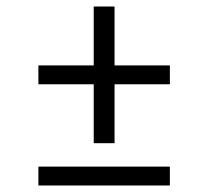

<svg xmlns="http://www.w3.org/2000/svg" viewBox="-20 -570 640 590"><path d="M268 -130V-311H98V-369H268V-550H332V-369H502V-311H332V-130ZM98 0V-58H502V0Z"/></svg>

Font: Iosevka Curly Slab LtEx
Style: Regular
Weight: 300
Width: 7
Monospace: yes
Designer: Belleve Invis
Foundry: Belleve Invis
Version: Version 11.1.0; ttfautohint (v1.8.3)